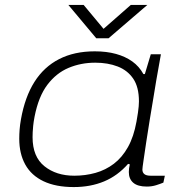

<svg xmlns="http://www.w3.org/2000/svg" viewBox="-20 -746 716 778"><path d="M279 12Q206 12 156.5 -11.5Q107 -35 82.5 -79Q58 -123 58 -184Q58 -202 59.5 -221.5Q61 -241 65 -263Q81 -353 119.5 -414Q158 -475 219.5 -506.5Q281 -538 364 -538Q412 -538 450 -527.5Q488 -517 516 -497Q544 -477 561 -446H567L591 -526H632L613 -419Q609 -394 602 -352Q595 -310 587 -262Q579 -214 572.5 -170Q566 -126 561.5 -95.5Q557 -65 557 -59Q557 -47 565 -40.5Q573 -34 590 -34H648L642 -6Q630 -1 612.5 4.5Q595 10 575 10Q538 10 520 -5.5Q502 -21 502 -49Q502 -56 503 -64Q504 -72 506 -80L499 -82Q457 -34 402 -11Q347 12 279 12ZM281 -34Q326 -34 367 -45.5Q408 -57 441.5 -82.5Q475 -108 498.5 -150Q522 -192 533 -253Q537 -275 539 -289.5Q541 -304 542 -315Q543 -326 543 -335Q543 -393 520 -427Q497 -461 457 -476.5Q417 -492 366 -492Q308 -492 258 -471Q208 -450 172 -402.5Q136 -355 120 -273Q116 -252 114.5 -236.5Q113 -221 112.5 -210.5Q112 -200 112 -190Q112 -111 160 -72.5Q208 -34 281 -34ZM577 -726 420 -591H370L257 -726H319L408 -619H388L510 -726Z"/></svg>

Font: Archivo Expanded Thin
Style: Italic
Weight: 250
Width: 7
Italic angle: -10°
Designer: Hector Gatti
Foundry: Omnibus-Type
Version: Version 2.001